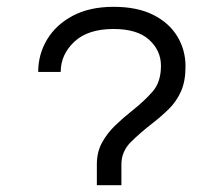

<svg xmlns="http://www.w3.org/2000/svg" viewBox="-20 -543 656 563"><path d="M264 0V-61Q264 -97 279 -124.5Q294 -152 317.5 -174.8Q341 -197.5 367 -218Q403 -246.5 427.5 -274.5Q452 -302.5 452 -350Q452 -395 417.2 -426.5Q382.5 -458 313 -458Q237.5 -458 197.8 -420.5Q158 -383 158 -332H92Q92 -383.5 118 -427Q144 -470.5 193.5 -496.8Q243 -523 313 -523Q382.5 -523 429.2 -499.5Q476 -476 500 -436.2Q524 -396.5 524 -348Q524 -305 510.8 -275.2Q497.5 -245.5 475.5 -223.8Q453.5 -202 427 -181.5Q392 -154.5 364 -126.8Q336 -99 336 -61V0Z"/></svg>

Font: Overpass Mono Light
Style: Regular
Weight: 300
Monospace: yes
Designer: Delve Withrington, Dave Bailey
Foundry: Delve Fonts LLC
Version: Version 4.000